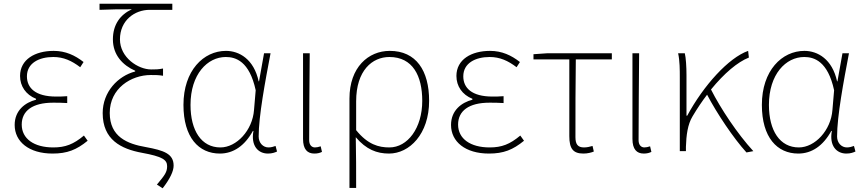

<svg xmlns="http://www.w3.org/2000/svg" viewBox="-20 -814 4651 1034"><path d="M263 13C342 13 392 -7 452 -56L432 -84C376 -37 332 -20 267 -20C163 -20 97 -67 97 -143C97 -217 155 -261 266 -261C291 -261 311 -261 342 -259V-296C315 -294 302 -294 282 -294C170 -294 125 -341 125 -403C125 -474 190 -507 267 -507C322 -507 366 -487 412 -452L430 -480C384 -516 333 -540 269 -540C169 -540 88 -494 88 -405C88 -350 119 -304 174 -282V-277C116 -262 59 -220 59 -141C59 -51 136 13 263 13Z M856 200C897 147 915 107 915 78C915 14 863 -4 765 -22C666 -39 571 -77 571 -206C571 -338 686 -410 792 -410C818 -410 834 -410 858 -406V-445C831 -440 820 -440 794 -440C724 -440 626 -504 626 -602C626 -705 706 -761 786 -761H908V-794H516V-761C586 -764 618 -764 690 -764C627 -735 588 -681 588 -602C588 -517 642 -462 708 -433V-429C615 -405 533 -319 533 -205C533 -62 631 -12 745 9C854 29 880 46 880 81C880 112 869 128 825 180Z M1164 13C1237 13 1298 -29 1342 -109H1345C1330 -29 1370 13 1423 13C1446 13 1461 7 1472 2L1464 -28C1454 -24 1439 -20 1426 -20C1397 -20 1373 -44 1373 -79C1373 -188 1408 -375 1437 -527H1402L1375 -376H1373C1347 -496 1268 -540 1197 -540C1076 -540 968 -434 968 -249C968 -74 1050 13 1164 13ZM1167 -20C1065 -20 1006 -110 1006 -249C1006 -414 1097 -507 1196 -507C1249 -507 1323 -485 1357 -328L1348 -222C1340 -112 1254 -20 1167 -20Z M1673 13C1691 13 1704 9 1714 4L1707 -26C1694 -22 1686 -20 1676 -20C1659 -20 1645 -33 1645 -59C1645 -217 1647 -368 1648 -527H1612V-66C1612 -10 1635 13 1673 13Z M1862 198H1898C1898 92 1898 31 1896 -75C1952 -9 2009 13 2075 13C2185 13 2291 -92 2291 -271C2291 -434 2221 -540 2079 -540C1964 -540 1862 -452 1862 -283ZM2077 -20C2020 -20 1961 -35 1898 -113V-268C1898 -435 1985 -507 2077 -507C2203 -507 2254 -405 2254 -271C2254 -124 2175 -20 2077 -20Z M2613 13C2692 13 2742 -7 2802 -56L2782 -84C2726 -37 2682 -20 2617 -20C2513 -20 2447 -67 2447 -143C2447 -217 2505 -261 2616 -261C2641 -261 2661 -261 2692 -259V-296C2665 -294 2652 -294 2632 -294C2520 -294 2475 -341 2475 -403C2475 -474 2540 -507 2617 -507C2672 -507 2716 -487 2762 -452L2780 -480C2734 -516 2683 -540 2619 -540C2519 -540 2438 -494 2438 -405C2438 -350 2469 -304 2524 -282V-277C2466 -262 2409 -220 2409 -141C2409 -51 2486 13 2613 13Z M3122 13C3145 13 3167 7 3178 2L3171 -28C3158 -24 3141 -20 3125 -20C3092 -20 3079 -37 3079 -75C3079 -215 3079 -353 3081 -494H3275V-527H2925L2853 -522V-494H3046V-81C3046 -14 3066 13 3122 13Z M3447 13C3465 13 3478 9 3488 4L3481 -26C3468 -22 3460 -20 3450 -20C3433 -20 3419 -33 3419 -59C3419 -217 3421 -368 3422 -527H3386V-66C3386 -10 3409 13 3447 13Z M4037 0C3950 -95 3862 -228 3809 -332C3880 -419 3952 -480 4013 -504L4009 -540C3904 -503 3769 -354 3681 -191H3677V-409C3677 -453 3674 -503 3668 -527H3632C3641 -486 3641 -438 3641 -396V0H3674V-24C3676 -85 3683 -144 3710 -188C3735 -230 3761 -269 3788 -304C3841 -203 3930 -70 4000 7Z M4279 13C4352 13 4413 -29 4457 -109H4460C4445 -29 4485 13 4538 13C4561 13 4576 7 4587 2L4579 -28C4569 -24 4554 -20 4541 -20C4512 -20 4488 -44 4488 -79C4488 -188 4523 -375 4552 -527H4517L4490 -376H4488C4462 -496 4383 -540 4312 -540C4191 -540 4083 -434 4083 -249C4083 -74 4165 13 4279 13ZM4282 -20C4180 -20 4121 -110 4121 -249C4121 -414 4212 -507 4311 -507C4364 -507 4438 -485 4472 -328L4463 -222C4455 -112 4369 -20 4282 -20Z"/></svg>

Font: Noto Sans T Chinese Thin
Style: Regular
Weight: 100
Designer: Ryoko NISHIZUKA (kana & ideographs); Paul D. Hunt (Latin, Greek & Cyrillic); Wenlong ZHANG (bopomofo); Sandoll Communica
Foundry: Adobe Systems Incorporated
Version: Version 1.000;PS 1;hotconv 1.0.78;makeotf.lib2.5.61930